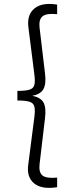

<svg xmlns="http://www.w3.org/2000/svg" viewBox="-20 -825 373 961"><path d="M266 112Q189 124 151.2 93.2Q113.5 62.5 121 2L152 -239Q156.5 -273.5 152 -291.5Q147.5 -309.5 127.8 -315.8Q108 -322 67 -322V-370Q108 -370 127.8 -376.2Q147.5 -382.5 152 -400.2Q156.5 -418 152 -452L122 -690Q114.5 -751.5 152.5 -782.8Q190.5 -814 266 -802V-754Q212 -759.5 192.8 -743.2Q173.5 -727 178 -687L205 -460Q212 -406 197.8 -379.8Q183.5 -353.5 143 -346V-345Q184.5 -337 198.2 -311Q212 -285 205 -231L178 -3Q173.5 37.5 192.5 53.2Q211.5 69 266 64Z"/></svg>

Font: Geologica Cursive Thin
Style: Regular
Weight: 250
Designer: Sindre Bremnes, Frode Helland
Foundry: Monokrom Skriftforlag AS
Version: Version 1.010;gftools[0.9.28]